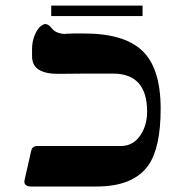

<svg xmlns="http://www.w3.org/2000/svg" viewBox="-20 -679 624 699"><path d="M69.8 -25.4 93.8 -130.9Q97.7 -147.5 116.7 -147.5H420.4Q466.3 -147.5 492.7 -189Q515.6 -224.6 515.6 -272.9Q515.6 -411.1 391.1 -411.1H293.5L195.3 -410.2Q96.2 -408.7 96.7 -474.6V-501.5Q96.7 -529.3 107.9 -554.7Q122.1 -586.4 144.5 -591.8Q155.8 -590.3 163.6 -581.5L171.4 -572.8Q185.5 -556.2 222.2 -554.7Q211.9 -556.2 222.2 -556.2Q249 -557.6 279.3 -557.1Q429.2 -558.6 497.1 -495.1Q564.9 -431.6 564.9 -283.2Q564.9 -142.1 520.5 -77.6Q465.8 0 331.5 0H93.8Q63.5 0 69.8 -25.4ZM499 -620.6H166.5V-658.7H499Z"/></svg>

Font: Accordance
Style: Bold
Weight: 700
Version: Version 1.2 (build January 31, 2020) Miklal Software Solutio